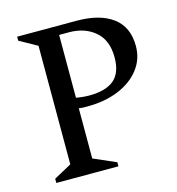

<svg xmlns="http://www.w3.org/2000/svg" viewBox="-95 -694 714 776"><g transform="rotate(-15 262.0 -306.0)"><path d="M46.1 0V-17.6L120.1 -58V-554L46.1 -595.4V-612H295.5Q392.1 -612 446 -571.7Q500 -531.5 500 -451.4Q500 -397.1 467.7 -355.2Q435.4 -313.2 378.5 -289.7Q321.6 -266.1 247.6 -266.1Q238.4 -266.1 229.3 -266.3Q220.2 -266.6 211.9 -267.8V-58L306 -17V0ZM211.9 -312.2Q225.1 -309.7 239.3 -308.3Q253.5 -306.9 266.6 -306.9Q335.7 -306.9 370.3 -335.9Q405 -364.9 405 -429.7Q405 -501.4 362 -538.2Q319 -575 252.9 -575H211.9Z"/></g></svg>

Font: Ancizar Serif Light
Style: Regular
Weight: 300
Designer: Cesar Puertas, Viviana Monsalve, Julian Moncada, Julian Prieto, Jose Castro, Felipe Aragon, Mariel Hernandez, Sara Alarc
Version: Version 8.100